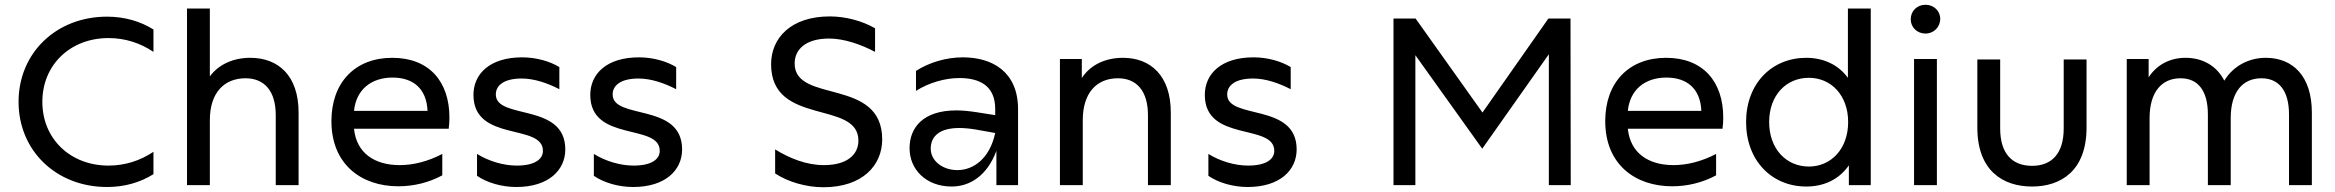

<svg xmlns="http://www.w3.org/2000/svg" viewBox="-20 -778 9815 807"><path d="M430 8C501 8 568 -10 625 -46V-140C570 -103 506 -82 436 -82C276 -82 158 -194 158 -350C158 -506 276 -618 436 -618C506 -618 570 -597 625 -560V-654C571 -688 504 -708 430 -708C216 -708 58 -555 58 -350C58 -145 216 8 430 8Z M766 0H862V-273C862 -388 922 -449 1012 -449C1090 -449 1139 -397 1139 -294V0H1235V-305C1235 -461 1149 -535 1032 -535C960 -535 899 -507 862 -457V-742H766Z M1654 5C1718 5 1781 -10 1839 -41V-131C1778 -99 1716 -84 1660 -84C1554 -84 1478 -135 1468 -237H1866C1868 -253 1869 -269 1869 -284C1869 -435 1784 -535 1629 -535C1472 -535 1373 -431 1373 -269C1373 -86 1500 5 1654 5ZM1777 -312H1468C1477 -402 1541 -452 1630 -452C1716 -452 1773 -406 1777 -312Z M2150 8C2286 8 2356 -63 2356 -150C2356 -348 2064 -273 2064 -381C2064 -419 2098 -448 2173 -448C2226 -448 2283 -428 2331 -403V-496C2294 -519 2236 -537 2175 -537C2038 -537 1970 -467 1970 -379C1970 -179 2262 -261 2262 -144C2262 -109 2228 -82 2152 -82C2097 -82 2035 -100 1985 -131V-39C2027 -10 2089 8 2150 8Z M2641 8C2777 8 2847 -63 2847 -150C2847 -348 2555 -273 2555 -381C2555 -419 2589 -448 2664 -448C2717 -448 2774 -428 2822 -403V-496C2785 -519 2727 -537 2666 -537C2529 -537 2461 -467 2461 -379C2461 -179 2753 -261 2753 -144C2753 -109 2719 -82 2643 -82C2588 -82 2526 -100 2476 -131V-39C2518 -10 2580 8 2641 8Z M3441 9C3605 9 3688 -83 3688 -192C3688 -454 3320 -341 3320 -511C3320 -570 3366 -616 3465 -616C3527 -616 3597 -592 3658 -560V-659C3605 -690 3534 -709 3468 -709C3303 -709 3221 -617 3221 -508C3221 -246 3588 -359 3588 -187C3588 -130 3543 -84 3443 -84C3369 -84 3298 -113 3238 -150V-49C3291 -14 3367 9 3441 9Z M4168 0H4259V-319C4259 -477 4150 -537 4027 -537C3958 -537 3886 -516 3830 -480V-396C3883 -430 3952 -450 4012 -450C4097 -450 4163 -418 4163 -320V-294L4087 -306C4055 -311 4026 -314 4000 -314C3859 -314 3803 -241 3803 -155C3803 -66 3872 6 3980 6C4056 6 4129 -39 4168 -144ZM3892 -153C3892 -206 3930 -240 4012 -240C4031 -240 4054 -238 4079 -234L4163 -219C4140 -111 4071 -63 4004 -63C3943 -63 3892 -101 3892 -153Z M4700 -535C4624 -535 4562 -504 4527 -450V-530H4435V0H4531V-273C4531 -387 4589 -449 4679 -449C4757 -449 4805 -396 4805 -294V0H4901V-305C4901 -460 4816 -535 4700 -535Z M5224 8C5360 8 5430 -63 5430 -150C5430 -348 5138 -273 5138 -381C5138 -419 5172 -448 5247 -448C5300 -448 5357 -428 5405 -403V-496C5368 -519 5310 -537 5249 -537C5112 -537 5044 -467 5044 -379C5044 -179 5336 -261 5336 -144C5336 -109 5302 -82 5226 -82C5171 -82 5109 -100 5059 -131V-39C5101 -10 5163 8 5224 8Z M5837 0H5929V-546L6210 -153L6490 -550V0H6582L6581 -700H6488L6211 -305L5930 -700H5837Z M7008 5C7072 5 7135 -10 7193 -41V-131C7132 -99 7070 -84 7014 -84C6908 -84 6832 -135 6822 -237H7220C7222 -253 7223 -269 7223 -284C7223 -435 7138 -535 6983 -535C6826 -535 6727 -431 6727 -269C6727 -86 6854 5 7008 5ZM7131 -312H6822C6831 -402 6895 -452 6984 -452C7070 -452 7127 -406 7131 -312Z M7572 6C7647 6 7710 -24 7751 -83V0H7843V-742H7747V-451C7706 -507 7643 -535 7572 -535C7427 -535 7319 -427 7319 -265C7319 -103 7427 6 7572 6ZM7583 -78C7488 -78 7416 -152 7416 -265C7416 -378 7488 -451 7583 -451C7676 -451 7748 -378 7748 -265C7748 -152 7676 -78 7583 -78Z M8025 0H8121V-530H8025ZM8073 -637C8108 -637 8135 -664 8135 -699C8135 -732 8108 -758 8073 -758C8038 -758 8011 -732 8011 -697C8011 -663 8038 -637 8073 -637Z M8521 6C8641 6 8750 -59 8750 -242V-528H8654V-238C8654 -133 8604 -81 8521 -81C8438 -81 8387 -132 8387 -238V-528H8291V-242C8291 -59 8400 6 8521 6Z M9503 -535C9435 -535 9368 -503 9329 -439C9297 -502 9237 -535 9166 -535C9101 -535 9045 -506 9011 -453V-530H8919V0H9015V-282C9015 -390 9065 -449 9145 -449C9219 -449 9260 -396 9260 -297V0H9356V-282C9356 -391 9406 -449 9485 -449C9559 -449 9601 -396 9601 -297V0H9697V-305C9697 -457 9618 -535 9503 -535Z"/></svg>

Font: Chess Sans Medium
Style: Regular
Weight: 500
Designer: Wolf Bōese
Foundry: Wolf Bōese
Version: Version 7.223;Glyphs 3.3 (3306)